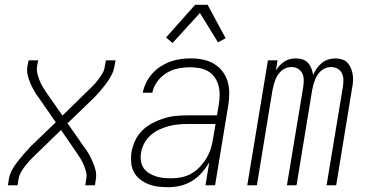

<svg xmlns="http://www.w3.org/2000/svg" viewBox="-20 -771 1540 799"><path d="M13 0 17 -26Q20 -45 30 -63.5Q40 -82 53 -98.5Q66 -115 79.5 -130.5Q93 -146 107 -161L212 -262L143 -362Q132 -376 123 -391.5Q114 -407 107 -423Q100 -439 95.5 -457Q91 -475 94 -494L99 -520H139L134 -494Q132 -478 136 -463Q140 -448 145.5 -434Q151 -420 159 -407.5Q167 -395 175 -383L240 -290L337 -385Q350 -397 362.5 -409.5Q375 -422 385.5 -435.5Q396 -449 405 -463.5Q414 -478 416 -494L421 -520H461L456 -494Q453 -475 443 -456.5Q433 -438 420.5 -421.5Q408 -405 394.5 -389.5Q381 -374 366 -359L261 -258L331 -158Q342 -144 350.5 -128.5Q359 -113 366 -97Q373 -81 377.5 -63Q382 -45 379 -26L375 0H335L339 -26Q342 -42 338 -57Q334 -72 328 -86Q322 -100 314 -112.5Q306 -125 298 -137L234 -230L136 -135Q123 -123 111 -110.5Q99 -98 88 -84.5Q77 -71 68.5 -56.5Q60 -42 57 -26L53 0Z M681 8Q659 8 638 5.5Q617 3 598 -4.5Q579 -12 563 -24.5Q547 -37 537.5 -54.5Q528 -72 526 -93.5Q524 -115 527 -136Q531 -161 542 -185Q553 -209 571.5 -227.5Q590 -246 614 -258.5Q638 -271 662 -278.5Q686 -286 711 -288.5Q736 -291 760 -291H883L891 -339Q894 -359 894 -378.5Q894 -398 889 -416Q884 -434 873 -449.5Q862 -465 846 -474.5Q830 -484 810.5 -487.5Q791 -491 771 -491Q746 -491 721 -486Q696 -481 673.5 -467.5Q651 -454 634.5 -431.5Q618 -409 614 -385H574Q578 -406 588 -426.5Q598 -447 613.5 -464.5Q629 -482 648.5 -494.5Q668 -507 688.5 -514.5Q709 -522 731 -525Q753 -528 774 -528Q800 -528 824.5 -523Q849 -518 869.5 -506Q890 -494 905 -475Q920 -456 927 -432.5Q934 -409 934 -383.5Q934 -358 930 -333L875 0H835L851 -96Q838 -73 820 -52.5Q802 -32 779 -18Q756 -4 731 2Q706 8 681 8ZM694 -29Q715 -29 736.5 -33.5Q758 -38 777.5 -49.5Q797 -61 812.5 -77.5Q828 -94 839.5 -113.5Q851 -133 857.5 -154Q864 -175 867 -196L877 -255H760Q740 -255 720 -253Q700 -251 680 -245.5Q660 -240 641 -231Q622 -222 606 -207.5Q590 -193 580 -174Q570 -155 567 -135Q564 -118 566.5 -101.5Q569 -85 577.5 -72Q586 -59 600 -50.5Q614 -42 629 -37Q644 -32 661 -30.5Q678 -29 694 -29ZM698 -592 671 -615 792 -751H844L919 -612L887 -595L812 -717Z M1009 0 1095 -520H1135L1128 -478Q1135 -489 1144 -498.5Q1153 -508 1163.5 -515Q1174 -522 1186.5 -525Q1199 -528 1211 -528Q1226 -528 1239.5 -523.5Q1253 -519 1262 -509Q1271 -499 1276 -486Q1281 -473 1283 -459Q1289 -473 1298 -486Q1307 -499 1319.5 -509Q1332 -519 1346.5 -523.5Q1361 -528 1376 -528Q1390 -528 1404 -523.5Q1418 -519 1426.5 -509.5Q1435 -500 1440.5 -487Q1446 -474 1448 -460Q1450 -446 1449 -431.5Q1448 -417 1445 -403L1379 0H1339L1407 -410Q1409 -424 1409 -438.5Q1409 -453 1403 -465.5Q1397 -478 1385 -485Q1373 -492 1358 -492Q1347 -492 1336.5 -488.5Q1326 -485 1317 -477Q1308 -469 1301.5 -459.5Q1295 -450 1291 -439.5Q1287 -429 1284 -418Q1281 -407 1279 -396L1214 0H1174L1242 -410Q1244 -424 1244 -438.5Q1244 -453 1238 -465.5Q1232 -478 1220 -485Q1208 -492 1193 -492Q1182 -492 1171.5 -488.5Q1161 -485 1152 -477Q1143 -469 1136.5 -459.5Q1130 -450 1126 -439.5Q1122 -429 1119 -418Q1116 -407 1114 -396L1049 0Z"/></svg>

Font: Iosevka Term Curly XLt Obl
Style: Regular
Weight: 200
Italic angle: -9°
Designer: Belleve Invis
Foundry: Belleve Invis
Version: Version 32.3.0